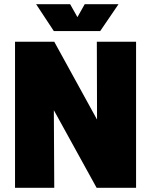

<svg xmlns="http://www.w3.org/2000/svg" viewBox="-20 -900 724 920"><path d="M460 -751 548 -880H386L351 -818L316 -880H153L238 -751ZM444 -700 445 -327 240 -700H52V0H240L238 -372L443 0H632V-700Z"/></svg>

Font: Arthouse Owned Black
Style: Regular
Weight: 900
Designer: Jeremy Tribby
Foundry: Tribby Type
Version: Version 1.000;PS 001.000;hotconv 1.0.88;makeotf.lib2.5.64775